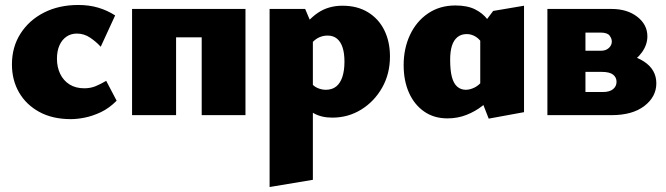

<svg xmlns="http://www.w3.org/2000/svg" viewBox="-20 -463 2678 772"><path d="M265 16Q191 16 138 -13Q85 -42 56.5 -91.5Q28 -141 28 -204Q28 -274 62.5 -328Q97 -382 157 -412.5Q217 -443 295 -443Q339 -443 375.5 -432Q412 -421 443 -401L385 -275Q367 -295 342.5 -311.5Q318 -328 289 -328Q265 -328 247 -315.5Q229 -303 219 -280.5Q209 -258 209 -227Q209 -193 222 -166Q235 -139 259.5 -123.5Q284 -108 319 -108Q344 -108 364.5 -116.5Q385 -125 407 -138L449 -58Q418 -27 384.5 -11.5Q351 4 320.5 10Q290 16 265 16Z M791 0V-427H967V0ZM511 0V-427H688V0ZM599 -313V-427H874V-313Z M1316 10Q1273 10 1241.5 -7.5Q1210 -25 1192 -53L1228 -134Q1239 -117 1256 -109.5Q1273 -102 1290 -102Q1315 -102 1331.5 -115Q1348 -128 1356.5 -153.5Q1365 -179 1365 -215Q1365 -249 1357.5 -272Q1350 -295 1335 -307.5Q1320 -320 1297 -320Q1275 -320 1256 -309Q1237 -298 1221 -273L1174 -320Q1215 -382 1257.5 -411Q1300 -440 1357 -440Q1417 -440 1460 -413.5Q1503 -387 1525.5 -341Q1548 -295 1548 -236Q1548 -166 1516.5 -110.5Q1485 -55 1432.5 -22.5Q1380 10 1316 10ZM1064 289V-427H1207L1238 -354V260Z M1779 13Q1725 13 1685.5 -14.5Q1646 -42 1624.5 -90Q1603 -138 1603 -201Q1603 -268 1628.5 -322.5Q1654 -377 1701 -409Q1748 -441 1811 -441Q1859 -441 1890 -425.5Q1921 -410 1940 -385Q1959 -360 1970 -331L1923 -281Q1911 -304 1893.5 -315Q1876 -326 1857 -326Q1834 -326 1819 -313.5Q1804 -301 1797 -278.5Q1790 -256 1790 -223Q1790 -180 1797 -153.5Q1804 -127 1818.5 -114.5Q1833 -102 1853 -102Q1869 -102 1887 -110.5Q1905 -119 1921 -139L1966 -81Q1947 -59 1919 -37Q1891 -15 1855.5 -1Q1820 13 1779 13ZM1945 14 1911 -73V-350L1963 -419L2087 -440V-12Z M2181 0V-427H2439Q2502 -427 2542.5 -395.5Q2583 -364 2583 -317Q2583 -283 2561 -252.5Q2539 -222 2503 -203.5Q2467 -185 2423 -185L2442 -248Q2520 -248 2569.5 -215.5Q2619 -183 2619 -128Q2619 -74 2571 -37Q2523 0 2439 0ZM2334 -93H2404Q2431 -93 2445 -104.5Q2459 -116 2459 -134Q2459 -152 2445 -163Q2431 -174 2399 -174H2291V-259H2397Q2416 -259 2428 -270Q2440 -281 2440 -296Q2440 -308 2431 -320Q2422 -332 2394 -332H2334Z"/></svg>

Font: Ysabeau Infant Black
Style: Regular
Weight: 900
Designer: Christian Thalmann (Catharsis Fonts)
Version: Version 2.001;gftools[0.9.30]; featfreeze: ss01,ss02,lnum